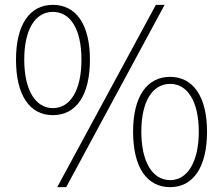

<svg xmlns="http://www.w3.org/2000/svg" viewBox="-20 -759 920 792"><path d="M198 -284C294 -284 351 -365 351 -513C351 -658 294 -739 198 -739C103 -739 46 -658 46 -513C46 -365 103 -284 198 -284ZM198 -313C126 -313 80 -388 80 -513C80 -638 126 -710 198 -710C271 -710 316 -638 316 -513C316 -388 271 -313 198 -313ZM216 13H253L659 -739H623ZM682 13C776 13 834 -68 834 -216C834 -361 776 -442 682 -442C586 -442 529 -361 529 -216C529 -68 586 13 682 13ZM682 -16C609 -16 563 -91 563 -216C563 -341 609 -413 682 -413C753 -413 800 -341 800 -216C800 -91 753 -16 682 -16Z"/></svg>

Font: Harano Aji Gothic K1 ExtraLight
Style: Regular
Weight: 250
Foundry: Masamichi Hosoda
Version: HaranoAjiGothicK1-ExtraLight version 20230610;ttx 4.39.4